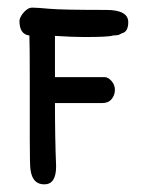

<svg xmlns="http://www.w3.org/2000/svg" viewBox="-20 -481 390 503"><path d="M248 -211H124Q124 -118 127 -45Q127 2 96 2Q65 2 60 -36Q58 -45 58 -118V-276Q58 -362 57 -388Q31 -391 31 -426Q31 -434 40 -446Q52 -461 64.5 -461Q77 -461 109.5 -458Q142 -455 258 -455Q316 -455 316 -423Q316 -398 300 -394Q295 -392 293 -390.5Q291 -389 284 -388.5Q277 -388 276 -388Q271 -386 252.5 -385Q234 -384 201.5 -384Q169 -384 124 -387V-279H254Q263 -279 272 -269Q281 -259 281 -245.5Q281 -232 272.5 -221.5Q264 -211 248 -211Z"/></svg>

Font: Patrick Hand SC
Style: Regular
Weight: 400
Designer: Patrick Wagesreiter
Foundry: Patrick Wagesreiter
Version: Version 1.003;PS 001.003;hotconv 1.0.70;makeotf.lib2.5.58329